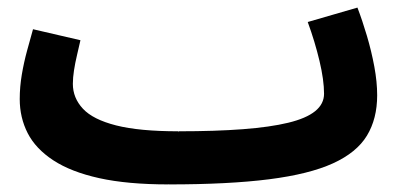

<svg xmlns="http://www.w3.org/2000/svg" viewBox="-20 -465 1064 506"><path d="M425 21 451 -119Q548 -119 620 -124.5Q692 -130 739.5 -141.5Q787 -153 810.5 -172Q834 -191 834 -218Q834 -254 822 -304.5Q810 -355 791 -407L922 -445Q935 -411 947 -370.5Q959 -330 966.5 -289.5Q974 -249 974 -214Q974 -152 947 -107.5Q920 -63 857.5 -34.5Q795 -6 689 7.5Q583 21 425 21ZM424 21Q316 21 241.5 4.5Q167 -12 120.5 -42.5Q74 -73 53 -114Q32 -155 32 -204Q32 -236 37.5 -268.5Q43 -301 51.5 -332Q60 -363 67 -388L192 -359Q188 -341 183 -320Q178 -299 175 -279.5Q172 -260 172 -244Q172 -207 198.5 -178.5Q225 -150 286 -134.5Q347 -119 450 -119L470 -11Z"/></svg>

Font: Farlight84_Sys_V01
Style: Bold
Weight: 700
Designer: Monotype Design Team, Nadine Chahine and Nizar Qandah
Foundry: Monotype Imaging Inc.
Version: Version 2.004;October 31, 2024;FontCreator 14.0.0.2814 64-bi